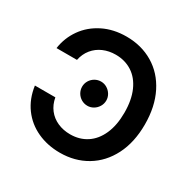

<svg xmlns="http://www.w3.org/2000/svg" viewBox="-161 -874 1036 1041"><g transform="rotate(30 357.0 -353.5)"><path d="M340.8 -104.5Q399.4 -104.5 443.8 -133.5Q488.3 -162.6 513.2 -218.8Q538.1 -274.9 538.1 -353.5Q538.1 -432.6 513.2 -488.8Q488.3 -544.9 443.6 -573.7Q398.9 -602.5 340.8 -602.5Q298.8 -602.5 263.4 -587.2Q228 -571.8 204.1 -542.5Q180.2 -513.2 171.9 -472.7H43.9Q53.7 -541 93 -596.7Q132.3 -652.3 196.8 -684.6Q261.2 -716.8 342.8 -716.8Q436 -716.8 509.5 -673.1Q583 -629.4 624.5 -547.1Q666 -464.8 666 -353.5Q666 -241.7 624.3 -159.7Q582.5 -77.6 509 -33.9Q435.5 9.8 342.8 9.8Q264.6 9.8 200.7 -19.8Q136.7 -49.3 95.7 -105.2Q54.7 -161.1 43.9 -238.3H171.9Q179.2 -196.8 202.6 -166.5Q226.1 -136.2 262 -120.4Q297.9 -104.5 340.8 -104.5ZM268.6 -361.3Q268.6 -381.3 278.8 -398.7Q289.1 -416 306.6 -426.3Q324.2 -436.5 344.7 -436.5Q364.3 -436.5 381.6 -426.3Q398.9 -416 409.4 -398.7Q419.9 -381.3 419.9 -361.3Q419.9 -340.8 409.4 -323.2Q398.9 -305.7 381.6 -295.4Q364.3 -285.2 344.7 -285.2Q324.2 -285.2 306.6 -295.4Q289.1 -305.7 278.8 -323.2Q268.6 -340.8 268.6 -361.3Z"/></g></svg>

Font: Pretendard SemiBold
Style: Regular
Weight: 600
Designer: Base glyphs from Inter by Rasmus Andersson; Hangeul glyphs from Noto Sans CJK(Source Han Sans) by Jang Soo-young and Kan
Foundry: Kil Hyung-jin
Version: Version 1.309